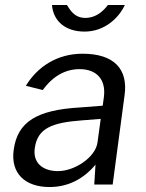

<svg xmlns="http://www.w3.org/2000/svg" viewBox="-20 -742 589 772"><path d="M482 -722H414C395 -697 366 -670 323 -670C279 -670 262 -702 249 -722H189C194 -658 242 -615 320 -615C399 -615 457 -668 482 -722ZM179 10C250 10 313 -19 364 -80L359 0H433L481 -360C495 -462 441 -526 312 -526C209 -526 130 -473 84 -397L152 -380C194 -438 245 -464 300 -464C369 -464 406 -422 398 -354L393 -317L302 -310C129 -300 50 -253 35 -139C22 -45 81 10 179 10ZM213 -54C151 -54 111 -88 120 -147C131 -227 190 -249 309 -258L385 -264L372 -169C364 -110 281 -54 213 -54Z"/></svg>

Font: United Sans
Style: Italic
Weight: 400
Italic angle: -8°
Designer: Pablo Impallari, Rodrigo Fuenzalida (Modified by Dan O. Williams)
Version: Version 1.000;PS 001.000;hotconv 1.0.88;makeotf.lib2.5.64775